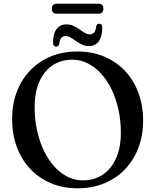

<svg xmlns="http://www.w3.org/2000/svg" viewBox="-20 -993 834 1031"><path d="M395 -716.5Q474.5 -716.5 539.5 -689.2Q604.5 -662 651.2 -612.2Q698 -562.5 723.2 -494.8Q748.5 -427 748.5 -345.5Q748.5 -266 723.2 -199.5Q698 -133 651.5 -84.2Q605 -35.5 540.2 -8.8Q475.5 18 396.5 18Q318 18 253.5 -9.2Q189 -36.5 142.2 -86.2Q95.5 -136 70.2 -204Q45 -272 45 -353.5Q45 -433 70 -499.2Q95 -565.5 141.5 -614.2Q188 -663 252.2 -689.8Q316.5 -716.5 395 -716.5ZM629 -280.5Q629 -346.5 615.8 -405.8Q602.5 -465 578.8 -513.8Q555 -562.5 522.5 -598Q490 -633.5 451 -653Q412 -672.5 368.5 -672.5Q308 -672.5 262.2 -642Q216.5 -611.5 191.2 -554.5Q166 -497.5 166 -418Q166 -352 179 -292.5Q192 -233 215.5 -184.2Q239 -135.5 271.2 -99.5Q303.5 -63.5 342.5 -44Q381.5 -24.5 424.5 -24.5Q486 -24.5 532 -55.2Q578 -86 603.5 -143.5Q629 -201 629 -280.5ZM458 -745.5Q437 -745.5 419.8 -753.8Q402.5 -762 387.8 -772.8Q373 -783.5 359.2 -791.5Q345.5 -799.5 332 -799.5Q302 -799.5 298 -756.5Q295.5 -743 281.5 -743Q265 -743 265 -763.5Q265 -812.5 284 -837.2Q303 -862 336 -862Q357.5 -862 374.5 -854Q391.5 -846 406.2 -835.5Q421 -825 434.8 -816.8Q448.5 -808.5 462.5 -808.5Q493 -808.5 496.5 -851Q499 -865.5 513 -865.5Q529 -865.5 529 -844.5Q529 -795 510 -770.2Q491 -745.5 458 -745.5ZM258.5 -946Q258.5 -959.5 265.2 -966.2Q272 -973 284 -973H509.5Q522 -973 528.5 -966.5Q535 -960 535 -946.5Q535 -933 528.5 -926.2Q522 -919.5 509.5 -919.5H284Q272 -919.5 265.2 -926.2Q258.5 -933 258.5 -946Z"/></svg>

Font: Fraunces
Style: Regular
Weight: 400
Version: Version 1.000;[b76b70a41]